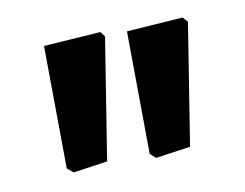

<svg xmlns="http://www.w3.org/2000/svg" viewBox="-41 -694 436 342"><g transform="rotate(-10 177.0 -523.0)"><path d="M158 -642 165 -633 130 -413 68 -404 57 -413 55 -635ZM307 -642 315 -633 280 -413 217 -404 207 -413 205 -635Z"/></g></svg>

Font: Alegreya Sans
Style: Bold
Weight: 700
Designer: Juan Pablo del Peral
Foundry: Huerta Tipografica
Version: Version 2.007